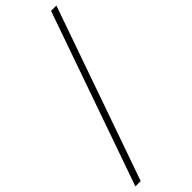

<svg xmlns="http://www.w3.org/2000/svg" viewBox="-333 -883 989 989"><g transform="rotate(-45 161.5 -388.5)"><path d="M346.7 -862.2 14.4 84.4H-24.4L307.8 -862.2Z"/></g></svg>

Font: Paperlogy 2 ExtraLight
Style: Regular
Weight: 250
Designer: redesigned by Lee Juim, glyphs from Gmarket Sans & Montserrat
Foundry: PT&
Version: Version 1.001